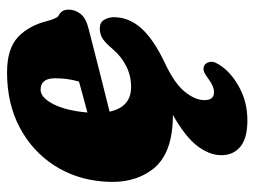

<svg xmlns="http://www.w3.org/2000/svg" viewBox="-110 -398 738 558"><g transform="rotate(-90 259.0 -119.0)"><path d="M345 156.5Q322.5 187.5 280.8 209.2Q239 231 187.5 231Q137 231 112 210.8Q87 190.5 87 155Q87 120.5 114 85.2Q141 50 204 14.5Q93 14.5 47.8 -42.2Q2.5 -99 10.5 -189Q17 -268.5 58 -331.5Q99 -394.5 168 -431Q237 -467.5 327.5 -467.5Q397 -467.5 430.5 -435.5Q464 -403.5 477 -350.5Q480 -339.5 483.8 -330.2Q487.5 -321 492 -318Q500 -314.5 505 -307.5Q510 -300.5 510 -288Q510 -270 497.8 -254Q485.5 -238 452.5 -230Q396.5 -215.5 335.8 -200.2Q275 -185 213.5 -169.5Q227 -107 285 -107Q318.5 -107 346.5 -121.5Q374.5 -136 395 -160Q413 -181.5 425.8 -189.8Q438.5 -198 455.5 -198Q473 -198 480.5 -185.2Q488 -172.5 488 -157.5Q488 -112.5 454.8 -76.2Q421.5 -40 353 -8Q295 19.5 271 49.5Q247 79.5 247 106Q247 134 270 134Q287 134 309 117.5Q319.5 109.5 328.2 105.5Q337 101.5 346 105Q355 108.5 358 121.8Q361 135 345 156.5ZM277.5 -370Q254.5 -370 235.5 -333.2Q216.5 -296.5 211 -234Q234 -240 256.5 -246.2Q279 -252.5 301 -258.5Q306.5 -278 308.5 -294.5Q310.5 -311 310.5 -328Q310.5 -370 277.5 -370Z"/></g></svg>

Font: Fraunces 72pt SuperSoft Black
Style: Italic
Weight: 900
Italic angle: -16°
Version: Version 1.000;[b76b70a41]